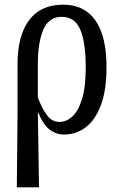

<svg xmlns="http://www.w3.org/2000/svg" viewBox="-20 -566 514 822"><path d="M52 236 55 -66V-291Q55 -413 104.5 -479.5Q154 -546 251 -546Q341 -546 388.5 -478.5Q436 -411 436 -278Q436 -180 412 -116Q388 -52 347 -21Q306 10 254 10Q220 10 192 -11.5Q164 -33 144 -84H142L147 236ZM235 -44Q264 -44 289.5 -67Q315 -90 331 -141.5Q347 -193 347 -278Q347 -385 323.5 -439.5Q300 -494 244 -494Q189 -494 165.5 -439Q142 -384 142 -293V-148Q161 -99 182 -71.5Q203 -44 235 -44Z"/></svg>

Font: Noto Serif ExtraCondensed
Style: Regular
Weight: 400
Width: 2
Designer: Monotype Design Team
Foundry: Monotype Imaging Inc.
Version: Version 2.015